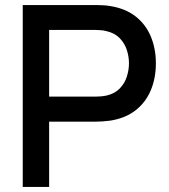

<svg xmlns="http://www.w3.org/2000/svg" viewBox="-20 -740 667 760"><path d="M70 0V-720H361Q371.5 -720 387 -719.2Q402.5 -718.5 416.5 -716Q476.5 -706.5 516.8 -675Q557 -643.5 577 -595.5Q597 -547.5 597 -489.5Q597 -431 577 -383Q557 -335 516.8 -303.5Q476.5 -272 416.5 -262.5Q402.5 -260.5 386.8 -259.5Q371 -258.5 361 -258.5H174.5V0ZM174.5 -357.5H357Q367 -357.5 379.2 -358.5Q391.5 -359.5 402.5 -362Q434.5 -369.5 454 -389.8Q473.5 -410 482 -436.5Q490.5 -463 490.5 -489.5Q490.5 -516 482 -542.2Q473.5 -568.5 454 -588.8Q434.5 -609 402.5 -616.5Q391.5 -619.5 379.2 -620.5Q367 -621.5 357 -621.5H174.5Z"/></svg>

Font: Manrope ExtraLight SemiBold
Style: Regular
Weight: 600
Version: Version 4.504